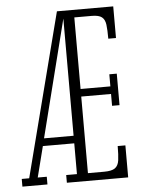

<svg xmlns="http://www.w3.org/2000/svg" viewBox="-51 -742 589 783"><g transform="rotate(-5 243.5 -350.0)"><path d="M9 0V-31.5H39.5L211.5 -700H442V-570.5H410.5Q410.5 -606.5 407.8 -628Q405 -649.5 392.5 -659.2Q380 -669 351.5 -669H280V-376H402V-425.5H432.5V-296.5H402V-345H280V-31.5H346.5Q377.5 -31.5 391 -41.2Q404.5 -51 407.5 -72.8Q410.5 -94.5 410.5 -131H442V0H191V-31.5H235V-157.5H106.5L74.5 -31.5H111.5V0ZM114 -188.5H235V-668Z"/></g></svg>

Font: Imbue 10pt ExtraLight
Style: Regular
Weight: 200
Designer: Tyler Finck
Foundry: Etcetera Type Company
Version: Version 1.102; ttfautohint (v1.8.3)